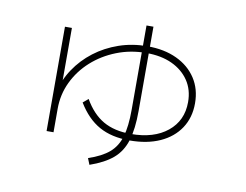

<svg xmlns="http://www.w3.org/2000/svg" viewBox="-75 -729 1151 899"><g transform="rotate(10 500.0 -279.5)"><path d="M177 -56V-552H210V-240H189Q203 -302 238 -354.5Q273 -407 324 -446Q375 -485 438.5 -507Q502 -529 574 -529Q654 -529 713.5 -501Q773 -473 806 -422.5Q839 -372 839 -304Q839 -236 805.5 -185.5Q772 -135 711 -107.5Q650 -80 567 -80Q481 -80 422 -113Q363 -146 320 -217L345 -238Q383 -172 436 -141.5Q489 -111 567 -111Q677 -111 741.5 -163.5Q806 -216 806 -304Q806 -363 777 -406Q748 -449 696.5 -473Q645 -497 574 -497Q499 -497 433 -471Q367 -445 317 -400Q267 -355 238.5 -295.5Q210 -236 210 -168V-56ZM390 35Q453 14 488 -16Q523 -46 537.5 -95Q552 -144 552 -223V-624H585V-223Q585 -138 568 -82.5Q551 -27 511 7Q471 41 402 65Z"/></g></svg>

Font: M PLUS 1 Code ExtraLight
Style: Regular
Weight: 250
Designer: Coji Morishita
Foundry: UNDERFOREST DESIGN
Version: Version 1.002